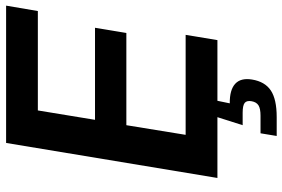

<svg xmlns="http://www.w3.org/2000/svg" viewBox="-176 -592 972 661"><g transform="rotate(-90 310.5 -262.0)"><path d="M27.8 0 148.4 -727.5H621.1L602.5 -618.2H260.3L228 -421.4H544.9L526.9 -313.5H209.5L176.3 -109.4H520.5L502.4 0ZM172.4 204.1 181.6 148.4H242.2Q266.6 148.4 277.8 141.4Q289.1 134.3 292 117.7Q294.9 101.1 286.4 94Q277.8 86.9 252.4 86.9H209.5L244.1 -22H297.4L293.5 0L284.7 42.5Q331.1 42 352.1 61.3Q373 80.6 366.7 119.1Q359.4 163.6 329.1 183.8Q298.8 204.1 237.3 204.1Z"/></g></svg>

Font: Inter SemiBold
Style: Italic
Weight: 600
Italic angle: -9.3988°
Designer: Rasmus Andersson
Foundry: rsms
Version: Version 4.001;git-66647c0bb